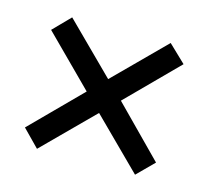

<svg xmlns="http://www.w3.org/2000/svg" viewBox="-65 -611 558 515"><g transform="rotate(15 214.5 -353.5)"><path d="M31 -217 166 -353 31 -488 77 -535 213 -400 350 -537 398 -491 261 -353 395 -217 349 -171 213 -306 77 -170Z"/></g></svg>

Font: Noto Sans Sinhala ExtraCondensed
Style: Regular
Weight: 400
Width: 2
Designer: Jelle Bosma - Monotype Design Team
Foundry: Monotype Imaging Inc.
Version: Version 2.006; ttfautohint (v1.8.4.7-5d5b)